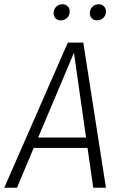

<svg xmlns="http://www.w3.org/2000/svg" viewBox="-40 -886 574 906"><path d="M400 0 373 -188H119L40 0H-20L280 -685H353L460 0ZM140 -237H366L309 -637ZM213 -823Q213 -842 225 -854Q237 -866 254 -866Q269 -866 279 -856.5Q289 -847 289 -832Q289 -814 277 -802Q265 -790 247 -790Q231 -790 222 -799.5Q213 -809 213 -823ZM384 -823Q384 -842 396 -854Q408 -866 426 -866Q441 -866 450.5 -856Q460 -846 460 -832Q460 -814 448 -802Q436 -790 418 -790Q403 -790 393.5 -799.5Q384 -809 384 -823Z"/></svg>

Font: Fira Sans Condensed Light
Style: Italic
Weight: 300
Width: 3
Italic angle: -8°
Designer: Carrois Corporate & Edenspiekermann AG
Foundry: Carrois Corporate GbR & Edenspiekermann AG
Version: Version 4.203